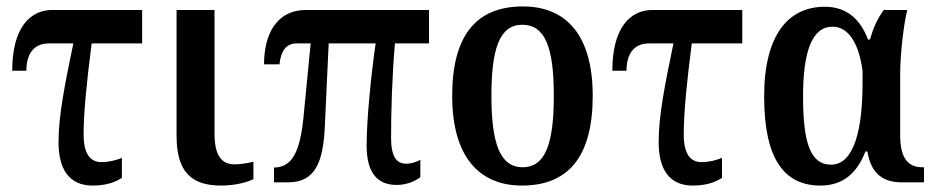

<svg xmlns="http://www.w3.org/2000/svg" viewBox="-20 -567 2906 597"><path d="M268 10C309 10 338 0 359 -14V-76C341 -69 320 -63 295 -63C263 -63 240 -85 240 -149C240 -216 249 -307 265 -432H422V-536H143C72 -536 18 -479 18 -347H62C62 -394 81 -432 132 -432H208C181 -302 162 -207 162 -125C162 -42 194 10 268 10Z M668 10C712 10 751 -1 768 -10V-64C750 -60 730 -56 709 -56C668 -56 647 -85 647 -152V-536H529V-145C529 -30 577 10 668 10Z M1213 8C1246 8 1271 -4 1287 -16V-70C1276 -64 1260 -58 1243 -58C1213 -58 1196 -80 1196 -138C1196 -220 1199 -328 1208 -432H1314V-536H933C837 -536 801 -457 801 -367H849C853 -407 869 -432 902 -432H946L923 -196C911 -84 883 -47 832 -46V0H876C960 0 985 -63 990 -173L1002 -432H1148C1135 -342 1120 -201 1120 -114C1120 -28 1155 8 1213 8Z M1603 10C1748 10 1823 -81 1823 -269C1823 -457 1741 -547 1606 -547C1461 -547 1386 -457 1386 -269C1386 -81 1469 10 1603 10ZM1605 -47C1534 -47 1508 -123 1508 -269C1508 -415 1533 -490 1604 -490C1677 -490 1702 -415 1702 -269C1702 -123 1677 -47 1605 -47Z M2134 10C2175 10 2204 0 2225 -14V-76C2207 -69 2186 -63 2161 -63C2129 -63 2106 -85 2106 -149C2106 -216 2115 -307 2131 -432H2288V-536H2009C1938 -536 1884 -479 1884 -347H1928C1928 -394 1947 -432 1998 -432H2074C2047 -302 2028 -207 2028 -125C2028 -42 2060 10 2134 10Z M2531 10C2604 10 2646 -32 2671 -96H2677C2686 -43 2711 0 2784 0H2853V-47H2847C2801 -47 2779 -79 2779 -146V-336C2779 -404 2791 -497 2801 -536H2728C2707 -508 2694 -476 2685 -444H2679C2657 -503 2616 -546 2545 -546C2432 -546 2356 -460 2356 -267C2356 -75 2417 10 2531 10ZM2564 -55C2500 -55 2477 -123 2477 -266C2477 -408 2505 -484 2569 -484C2613 -484 2649 -442 2662 -347V-309C2662 -168 2637 -55 2564 -55Z"/></svg>

Font: Noto Serif Condensed Semi
Style: Regular
Weight: 600
Width: 3
Designer: Monotype Design Team
Foundry: Monotype Imaging Inc.
Version: Version 1.002